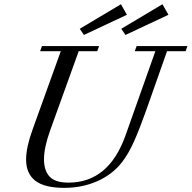

<svg xmlns="http://www.w3.org/2000/svg" viewBox="-20 -883 914 916"><path d="M380.4 -716.3 360.4 -745.6 557.1 -862.8 585.4 -812.5ZM578.6 -716.3 558.6 -745.6 754.9 -862.8 783.7 -812.5ZM286.6 13.2Q192.4 13.2 148.4 -20.8Q104.5 -54.7 104.5 -122.1Q104.5 -179.7 135.3 -264.6L270 -638.7H171.4L180.2 -663.1H452.6L443.8 -638.7H355.5L219.2 -260.7Q189.9 -179.2 189.9 -122.6Q189.9 -69.8 216.3 -40.8Q242.7 -11.7 306.6 -11.7Q499 -11.7 579.1 -237.8L721.2 -638.7H623L631.8 -663.1H874L865.7 -638.7H776.9L677.7 -357.4Q646 -268.1 620.1 -209.7Q594.2 -151.4 563 -110.4Q517.6 -51.3 445.1 -19Q372.6 13.2 286.6 13.2Z"/></svg>

Font: Elstob 18pt
Style: Italic
Weight: 400
Italic angle: -20°
Designer: Peter S. Baker
Version: Version 1.015